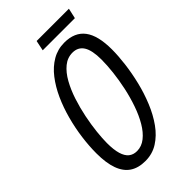

<svg xmlns="http://www.w3.org/2000/svg" viewBox="-254 -910 998 998"><g transform="rotate(-45 245.0 -411.5)"><path d="M187.5 9.8Q136.2 9.8 102.5 -12.7Q68.8 -35.2 52 -81.5Q35.2 -127.9 35.2 -198.7Q35.2 -252 43 -311Q50.8 -370.1 66.7 -429.2Q82.5 -488.3 106.4 -541.3Q130.4 -594.2 162.4 -635.5Q194.3 -676.8 234.9 -700.4Q275.4 -724.1 324.2 -724.1Q400.4 -724.1 437.5 -675Q474.6 -626 474.6 -523.9Q474.6 -477.1 467.5 -419.9Q460.4 -362.8 445.8 -302.7Q431.2 -242.7 408.2 -187Q385.3 -131.3 353.5 -86.9Q321.8 -42.5 280.5 -16.4Q239.3 9.8 187.5 9.8ZM192.9 -57.6Q227.5 -57.6 256.3 -80.6Q285.2 -103.5 308.1 -142.6Q331.1 -181.6 348.1 -230.7Q365.2 -279.8 376.5 -332.3Q387.7 -384.8 393.3 -434.6Q398.9 -484.4 398.9 -524.9Q398.9 -592.8 378.7 -625Q358.4 -657.2 317.4 -657.2Q280.3 -657.2 250.5 -632.8Q220.7 -608.4 198 -567.6Q175.3 -526.9 158.9 -476.8Q142.6 -426.8 132.1 -375Q121.6 -323.2 116.7 -276.9Q111.8 -230.5 111.8 -197.8Q111.8 -148.4 121.1 -117.4Q130.4 -86.4 148.4 -72Q166.5 -57.6 192.9 -57.6ZM216.8 -774.9 228.5 -831.5H465.8L453.1 -774.9Z"/></g></svg>

Font: Open Sans Condensed
Style: Italic
Weight: 400
Width: 3
Italic angle: -12°
Designer: Monotype Design Team
Foundry: Monotype Imaging Inc.
Version: Version 3.000